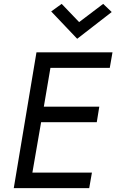

<svg xmlns="http://www.w3.org/2000/svg" viewBox="-20 -970 600 990"><path d="M192 -340H479L492 -420H206L240 -620H546L560 -700H254H216H215H168L51 0H96H133H440L454 -80H147ZM388 -856 298 -950 244 -911 378 -770 556 -908 512 -950Z"/></svg>

Font: Jost* 400 Book Italic
Style: Italic
Weight: 400
Italic angle: -10°
Version: Version 3.200; ttfautohint (v0.97) -l 8 -r 50 -G 200 -x 14 -